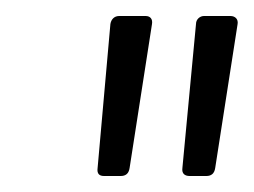

<svg xmlns="http://www.w3.org/2000/svg" viewBox="-20 -713 317 240"><path d="M110 -493H131C137 -493 141 -496 142 -503L170 -683C171 -689 168 -693 162 -693H129C123 -693 119 -689 118 -683L102 -503C101 -496 104 -493 110 -493ZM217 -493H238C244 -493 248 -496 249 -503L277 -683C278 -689 274 -693 268 -693H235C230 -693 225 -689 225 -683L208 -503C207 -496 211 -493 217 -493Z"/></svg>

Font: Barlow Semi Condensed Light
Style: Italic
Weight: 300
Width: 4
Italic angle: -7°
Designer: Jeremy Tribby
Foundry: Tribby Type
Version: Version 1.422;hotconv 1.0.109;makeotfexe 2.5.65596